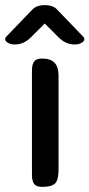

<svg xmlns="http://www.w3.org/2000/svg" viewBox="-40 -731 350 751"><path d="M125 0Q102 0 93.5 -11.5Q85 -23 85 -47V-455Q85 -479 93.5 -490.5Q102 -502 125 -502Q158 -502 173.5 -485.5Q189 -469 189 -435V-68Q189 -26 175 -13Q161 0 125 0ZM18 -557Q2 -557 -9 -563.5Q-20 -570 -20 -578Q-20 -583 -16 -587L86 -693Q103 -711 135 -711Q168 -711 184 -693L286 -587Q290 -583 290 -578Q290 -570 279 -563.5Q268 -557 252 -557Q216 -557 187 -587L135 -639L83 -587Q54 -557 18 -557Z"/></svg>

Font: Marmelad for Arash.Academy
Style: Regular
Weight: 400
Designer: Manvel Shmavonyan
Foundry: Cyreal
Version: Version 1.110;Glyphs 3.2 (3202)